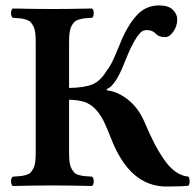

<svg xmlns="http://www.w3.org/2000/svg" viewBox="-20 -679 715 703"><path d="M232.9 -314V-122.1Q232.9 -101.1 234.6 -86.7Q236.3 -72.3 241.5 -62.5Q246.6 -52.7 252 -47.1Q257.3 -41.5 268.6 -38.3Q279.8 -35.2 289.6 -34.2Q299.3 -33.2 316.9 -32.2Q323.2 -27.8 323.2 -15.1Q323.2 -2.4 316.9 2Q234.9 0 172.9 0Q108.9 0 26.9 2Q20.5 -2.4 20.5 -15.1Q20.5 -27.8 26.9 -32.2Q44.4 -33.2 54.2 -34.2Q64 -35.2 75.2 -38.3Q86.4 -41.5 91.8 -47.1Q97.2 -52.7 102.3 -62.5Q107.4 -72.3 109.1 -86.7Q110.8 -101.1 110.8 -122.1V-522.9Q110.8 -543.9 109.1 -558.3Q107.4 -572.8 102.3 -582.8Q97.2 -592.8 91.6 -598.4Q85.9 -604 75 -607.4Q64 -610.8 54.2 -611.8Q44.4 -612.8 26.9 -613.8Q20.5 -618.2 20.5 -630.9Q20.5 -643.6 26.9 -647.9Q110.8 -646 172.9 -646Q234.9 -646 316.9 -647.9Q323.2 -643.6 323.2 -630.9Q323.2 -618.2 316.9 -613.8Q299.3 -612.8 289.6 -611.8Q279.8 -610.8 268.8 -607.4Q257.8 -604 252.2 -598.4Q246.6 -592.8 241.5 -582.8Q236.3 -572.8 234.6 -558.3Q232.9 -543.9 232.9 -522.9V-356.9Q288.6 -357.9 318.4 -370.1Q348.1 -382.3 371.1 -420.9Q382.3 -434.6 393.1 -457.3Q403.8 -480 415.8 -509.8Q427.7 -539.6 435.1 -554.2Q446.8 -577.1 457.5 -593.5Q468.3 -609.9 483.6 -626Q499 -642.1 518.8 -650.6Q538.6 -659.2 562 -659.2Q596.2 -659.2 612.5 -643.6Q628.9 -627.9 628.9 -607.9Q628.9 -583 614.5 -563Q600.1 -543 585 -543Q561.5 -543 549.8 -556.2Q537.1 -568.8 519 -568.8Q507.8 -568.8 500.2 -564.2Q492.7 -559.6 481 -543Q461.9 -515.1 438 -455.1Q403.3 -364.3 371.1 -353V-348.1Q410.6 -344.2 448.5 -314.2Q486.3 -284.2 507.8 -234.9Q527.3 -189 543.7 -157Q560.1 -125 580.1 -95.7Q600.1 -66.4 622.6 -50.5Q645 -34.7 669.9 -32.2Q674.3 -27.3 674.3 -15.6Q674.3 -3.9 669.9 1Q644.5 3.9 588.9 3.9Q455.1 3.9 387.2 -170.9Q370.6 -213.9 358.6 -237.5Q346.7 -261.2 329.1 -279.8Q311.5 -298.3 289.1 -305.7Q266.6 -313 232.9 -314Z"/></svg>

Font: Common Serif SemiBold
Style: Regular
Weight: 600
Designer: Philipp H. Poll, Khaled Hosny
Foundry: Stefan Peev, Context Ltd.
Version: Version 1.026